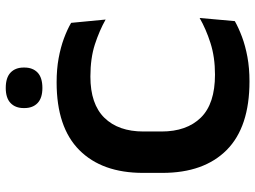

<svg xmlns="http://www.w3.org/2000/svg" viewBox="-130 -742 888 668"><g transform="rotate(-90 314.0 -408.0)"><path d="M365 16Q206 16 126.2 -63.2Q46.5 -142.5 46.5 -287V-354.5Q46.5 -497 125.8 -576Q205 -655 361.5 -655Q407.5 -655 445.5 -648Q483.5 -641 514.5 -629.5Q545.5 -618 568.5 -604.5L580 -484.5Q542 -506 493.8 -521.8Q445.5 -537.5 381.5 -537.5Q286 -537.5 238.2 -488.8Q190.5 -440 190.5 -353V-290Q190.5 -202.5 238.8 -153.2Q287 -104 388.5 -104Q449.5 -104 498.5 -119.8Q547.5 -135.5 585.5 -157.5L574.5 -35Q551.5 -22 520.2 -10.2Q489 1.5 450 8.8Q411 16 365 16ZM342 -704.5Q307 -704.5 289.5 -721.2Q272 -738 272 -767V-769.5Q272 -798.5 289.5 -815.2Q307 -832 342 -832Q378 -832 395.5 -815.2Q413 -798.5 413 -769.5V-767Q413 -738 395.5 -721.2Q378 -704.5 342 -704.5Z"/></g></svg>

Font: AnekLatin_SemiExpandedSemiBold
Style: Regular
Weight: 600
Width: 6
Designer: Yesha Goshar
Foundry: Ek Type
Version: Version 1.003